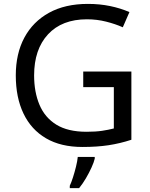

<svg xmlns="http://www.w3.org/2000/svg" viewBox="-20 -744 768 985"><path d="M407 -377H654V-27Q596 -8 537 1Q478 10 403 10Q292 10 216 -34.5Q140 -79 100.5 -161.5Q61 -244 61 -357Q61 -469 105 -551Q149 -633 231.5 -678.5Q314 -724 431 -724Q491 -724 544.5 -713Q598 -702 644 -682L610 -604Q572 -621 524.5 -633Q477 -645 426 -645Q298 -645 226.5 -568Q155 -491 155 -357Q155 -272 182.5 -206.5Q210 -141 269 -104.5Q328 -68 424 -68Q471 -68 504 -73Q537 -78 564 -85V-297H407ZM466 70Q462 88 449.5 115.5Q437 143 420.5 171Q404 199 386 221H338V209Q346 192 354.5 165.5Q363 139 370 110.5Q377 82 379 61H466Z"/></svg>

Font: Noto Sans Zanabazar Square
Style: Regular
Weight: 400
Version: Version 2.005; ttfautohint (v1.8.4.7-5d5b)